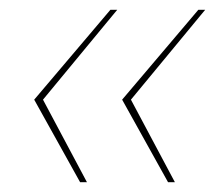

<svg xmlns="http://www.w3.org/2000/svg" viewBox="-20 -448 454 393"><path d="M324 -75 230 -244 386 -428H400L248 -244L338 -75ZM144 -75 50 -244 206 -428H220L68 -244L158 -75Z"/></svg>

Font: Alumni Sans Pinstripe
Style: Italic
Weight: 400
Italic angle: -8°
Designer: Robert E. Leuschke
Foundry: Robert E. Leuschke
Version: Version 1.010; ttfautohint (v1.8.4.7-5d5b)